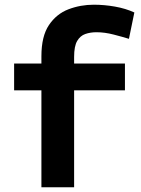

<svg xmlns="http://www.w3.org/2000/svg" viewBox="-20 -796 600 816"><path d="M156 0V-412H40V-526H156V-557Q156 -642 188 -689.5Q220 -737 271 -756.5Q322 -776 379 -776Q423 -776 468.5 -768Q514 -760 551 -743L528 -631Q502 -639 463.5 -649Q425 -659 390 -659Q364 -659 342.5 -651.5Q321 -644 308 -622Q295 -600 295 -554V-526H511V-412H295V0Z"/></svg>

Font: Ubuntu Sans Mono
Style: Bold
Weight: 700
Monospace: yes
Designer: Dalton Maag Ltd
Foundry: Dalton Maag Ltd
Version: Version 1.006